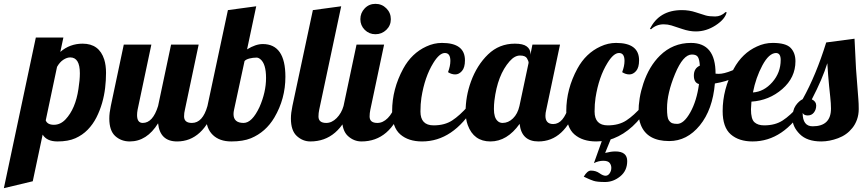

<svg xmlns="http://www.w3.org/2000/svg" viewBox="-111 -733 4508 1003"><path d="M111.8 -29.8 60.1 213.9 -90.8 250 76.2 -537.1H220.2L204.1 -461.9Q253.9 -504.9 320.8 -504.9Q407.2 -504.9 433.6 -421.9Q442.9 -391.6 442.9 -352.3Q442.9 -313 438.2 -273.7Q433.6 -234.4 422.4 -195.1Q411.1 -155.8 392.8 -119.6Q374.5 -83.5 347.2 -55.4Q319.8 -27.3 282.5 -10.7Q245.1 5.9 189.2 5.9Q133.3 5.9 111.8 -29.8ZM306.2 -350.1Q306.2 -433.1 255.9 -433.1Q238.8 -433.1 220 -420.9Q201.2 -408.7 187 -383.8L127.9 -104Q136.7 -81.1 170.7 -81.1Q204.6 -81.1 231.4 -109.4Q283.7 -165 298.8 -268.6Q306.2 -314.5 306.2 -350.1Z M1014.6 -179.2Q951.2 5.9 814 5.9Q724.6 5.9 714.8 -88.9Q656.2 5.9 566.9 5.9Q522 5.9 490.7 -22.5Q460 -50.8 460 -113.8Q460 -142.1 467.8 -179.2L535.6 -500H679.7L607.9 -160.2Q605 -144.5 605 -131.8Q605 -90.8 634.8 -90.8Q687.5 -90.8 714.8 -179.2L782.7 -500H926.8L855 -160.2Q850.6 -143.1 850.6 -125Q850.6 -90.8 891.6 -90.8Q947.8 -90.8 972.7 -179.2Z M1261.7 -502.9Q1379.9 -502.9 1379.9 -332Q1379.9 -216.8 1322.3 -119.1Q1277.3 -43 1199.7 -10.7Q1158.7 5.9 1097.4 5.9Q1036.1 5.9 1001 -27.8Q965.8 -61.5 965.8 -122.1Q965.8 -148.9 972.7 -179.2L1079.6 -680.2L1227.5 -700.2L1179.7 -475.1Q1224.6 -502.9 1261.7 -502.9ZM1111.8 -160.2Q1108.9 -147.5 1108.9 -137.2Q1108.9 -90.8 1161.6 -90.8Q1205.6 -90.8 1244.6 -173.8Q1278.8 -251.5 1278.8 -325.7Q1278.8 -399.9 1249 -423.8Q1238.8 -432.1 1229.5 -432.1Q1210.4 -432.1 1192.4 -427.5Q1174.3 -422.9 1166.5 -414.1Z M1725.6 -179.2Q1661.1 5.9 1510.3 5.9Q1470.7 5.9 1439.5 -22.5Q1408.7 -50.8 1408.7 -113.8Q1408.7 -142.1 1416.5 -179.2L1523.4 -680.2L1671.4 -700.2L1556.6 -160.2Q1552.7 -142.1 1552.7 -124.5Q1552.7 -90.8 1593.3 -90.8Q1622.6 -90.8 1647.7 -116.2Q1672.9 -141.6 1683.6 -179.2Z M1930.7 -632.8Q1930.7 -599.6 1907 -576.9Q1883.3 -554.2 1850.3 -554.2Q1817.4 -554.2 1794.4 -577.1Q1771.5 -600.1 1771.5 -632.8Q1771.5 -665.5 1794.2 -689.2Q1816.9 -712.9 1850.3 -712.9Q1883.8 -712.9 1907.2 -689.5Q1930.7 -666 1930.7 -632.8ZM1992.7 -179.2Q1928.2 5.9 1777.3 5.9Q1737.8 5.9 1706.5 -22.5Q1675.8 -50.8 1675.8 -113.8Q1675.8 -142.1 1683.6 -179.2L1751.5 -500H1895.5L1823.7 -160.2Q1819.8 -142.1 1819.8 -124.5Q1819.8 -90.8 1860.4 -90.8Q1889.6 -90.8 1914.8 -116.2Q1939.9 -141.6 1950.7 -179.2Z M2197.8 -508.8Q2317.9 -508.8 2317.9 -418Q2317.9 -379.9 2302.2 -362.1Q2286.6 -344.2 2267.1 -344.2Q2247.6 -344.2 2229.5 -356Q2241.7 -388.2 2241.7 -415Q2241.7 -456.1 2213.1 -456.1Q2184.6 -456.1 2152.8 -404.3Q2107.4 -331.1 2090.3 -222.2Q2085.4 -189.5 2085.4 -150.4Q2085.4 -78.1 2154.3 -78.1Q2211.9 -78.1 2251.2 -103.8Q2290.5 -129.4 2334.5 -179.2H2368.7Q2256.3 5.9 2093.8 5.9Q2022.5 5.9 1980 -31Q1937.5 -67.9 1937.5 -152.8Q1937.5 -267.6 1995.6 -374.5Q2039.6 -455.1 2116.2 -490.2Q2155.8 -508.8 2197.8 -508.8Z M2902.3 -179.2Q2838.9 5.9 2701.7 5.9Q2613.3 5.9 2603.5 -85.9Q2538.1 5.9 2450.9 5.9Q2363.8 5.9 2332.5 -79.6Q2321.3 -110.4 2321.3 -149.7Q2321.3 -189 2328.1 -228.3Q2335 -267.6 2349.1 -306.6Q2380.4 -392.6 2438.5 -448.7Q2496.6 -504.9 2578.6 -504.9Q2621.6 -504.9 2640.6 -490.5Q2659.7 -476.1 2659.7 -454.1V-446.8L2670.4 -500H2814.5L2742.7 -160.2Q2738.3 -143.1 2738.3 -127.9Q2738.3 -85 2779.3 -85Q2832.5 -85 2860.4 -179.2ZM2650.4 -404.8Q2650.4 -414.1 2641.8 -428.5Q2633.3 -442.9 2605.5 -442.9Q2577.6 -442.9 2551.3 -413.1Q2487.8 -341.3 2471.7 -207Q2469.2 -186.5 2469.2 -163.6Q2469.2 -119.1 2487.8 -101.6Q2498.5 -90.8 2514.6 -90.8Q2544.4 -90.8 2568.8 -114.5Q2593.3 -138.2 2602.5 -179.2Z M3107.4 -508.8Q3227.5 -508.8 3227.5 -418Q3227.5 -379.9 3211.9 -362.1Q3196.3 -344.2 3176.8 -344.2Q3157.2 -344.2 3139.2 -356Q3151.4 -388.2 3151.4 -415Q3151.4 -456.1 3122.8 -456.1Q3094.2 -456.1 3062.5 -404.3Q3017.1 -331.1 3000 -222.2Q2995.1 -189.5 2995.1 -150.4Q2995.1 -78.1 3064 -78.1Q3121.6 -78.1 3160.9 -103.8Q3200.2 -129.4 3244.1 -179.2H3278.3Q3200.7 -51.3 3093.8 -9.8Q3086.4 -6.8 3079.1 -4.9L3050.3 65.9Q3081.5 58.1 3103.5 58.1Q3165.5 58.1 3165.5 108.4Q3165.5 158.7 3129.2 188.2Q3092.8 217.8 3050.3 217.8Q3007.8 217.8 2990 211.7Q2972.2 205.6 2960.9 200.2L2938.5 189.9Q2957 158.2 2975.6 158.2Q3001.5 158.2 3020.3 171.6Q3039.1 185.1 3052.2 185.1Q3065.4 185.1 3074 172.1Q3082.5 159.2 3082.5 144Q3082.5 128.9 3073.5 117.9Q3064.5 106.9 3040.3 106.9Q3016.1 106.9 2991.7 119.1L3032.7 4.4Q3018.6 5.9 3003.4 5.9Q2932.1 5.9 2889.6 -31Q2847.2 -67.9 2847.2 -152.8Q2847.2 -267.6 2905.3 -374.5Q2949.2 -455.1 3025.9 -490.2Q3065.4 -508.8 3107.4 -508.8Z M3800.8 -379.9Q3740.2 -316.4 3623.5 -296.9Q3611.8 -160.2 3544.9 -78.1Q3478 3.9 3384.8 3.9Q3269.5 3.9 3236.3 -81.1Q3224.6 -110.8 3224.6 -147Q3224.6 -183.1 3230.7 -220.5Q3236.8 -257.8 3250 -297.4Q3279.8 -386.7 3336.4 -442.4Q3403.8 -508.8 3498.5 -508.8Q3627 -508.8 3627 -349.1V-348.1Q3631.8 -347.2 3643.6 -347.2Q3670.4 -347.2 3712.6 -364.3Q3754.9 -381.3 3792 -407.2ZM3540.5 -293.9Q3513.7 -300.8 3513.7 -338.4Q3513.7 -376 3544.9 -390.1Q3543 -421.9 3534.9 -435.1Q3526.9 -448.2 3503.4 -448.2Q3457.5 -448.2 3415.5 -346.9Q3373.5 -245.6 3373.5 -167Q3373.5 -118.7 3382.3 -105.7Q3391.1 -92.8 3400.9 -89.4Q3410.6 -85.9 3426.8 -85.9Q3461.4 -85.9 3495.1 -146Q3528.8 -206.1 3540.5 -293.9ZM3679.2 -669.9 3685.1 -668.9Q3676.8 -632.8 3627.7 -600.8Q3578.6 -568.8 3523.9 -568.8Q3490.2 -568.8 3453.1 -581.5Q3416 -594.2 3396.5 -600.1Q3377 -606 3356 -606Q3318.4 -606 3290 -580.1L3284.2 -582Q3332.5 -680.2 3451.2 -680.2Q3489.7 -680.2 3523.7 -668.7Q3557.6 -657.2 3576.2 -652.1Q3594.7 -647 3625 -647Q3655.3 -647 3679.2 -669.9Z M4095.2 -179.2Q3982.9 5.9 3820.3 5.9Q3749 5.9 3706.5 -31Q3664.1 -67.9 3664.1 -152.8Q3664.1 -267.1 3722.2 -374Q3766.6 -455.6 3843.3 -490.2Q3882.8 -508.8 3925.3 -508.8Q3994.6 -508.8 4019.5 -482.7Q4044.4 -456.5 4044.4 -413.1Q4044.4 -327.6 3975.6 -267.8Q3906.7 -208 3814.5 -202.1Q3812 -173.8 3812 -162.1Q3812 -110.8 3830.1 -94.5Q3848.1 -78.1 3880.9 -78.1Q3938.5 -78.1 3977.8 -103.8Q4017.1 -129.4 4061 -179.2ZM3967.3 -419.9Q3967.3 -456.1 3942.4 -456.1Q3905.8 -455.1 3871.6 -391.4Q3837.4 -327.6 3822.3 -250Q3879.9 -253.9 3923.6 -303.7Q3967.3 -353.5 3967.3 -419.9Z M4353 -530.8Q4356.9 -437 4360.8 -374L4373 -215.3Q4375 -191.9 4375 -163.1Q4375 -134.3 4366 -108.6Q4356.9 -83 4341.3 -64Q4312.5 -27.8 4267.1 -11Q4221.7 5.9 4179.2 5.9Q4105 5.9 4066.9 -32.5Q4028.8 -70.8 4028.8 -114Q4028.8 -157.2 4045.4 -181.2Q4062 -205.1 4082 -214.8Q4152.3 -340.8 4205.1 -511.2ZM4134.3 -73.2Q4230 -73.2 4230 -166Q4230 -191.9 4226.1 -227.1L4220.2 -284.2Q4214.8 -338.9 4210.9 -402.8Q4185.5 -320.8 4129.9 -213.9Q4152.8 -203.1 4152.8 -181.9Q4152.8 -160.6 4140.9 -145.3Q4128.9 -129.9 4108.6 -129.9Q4088.4 -129.9 4082 -143.1Q4082 -73.2 4134.3 -73.2Z"/></svg>

Font: UVF Lobster12
Style: Regular
Weight: 400
Designer: Pablo Impallari
Foundry: Pablo Impallari. www.impallari.com
Version: Version 1.004